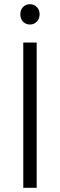

<svg xmlns="http://www.w3.org/2000/svg" viewBox="-20 -896 286 916"><path d="M91 0V-693H155V0ZM123 -779Q103 -779 90 -792.5Q77 -806 77 -828Q77 -849 90 -862.5Q103 -876 123 -876Q142 -876 155.5 -862.5Q169 -849 169 -828Q169 -806 155.5 -792.5Q142 -779 123 -779Z"/></svg>

Font: Ubuntu Sans Light
Style: Regular
Weight: 300
Designer: Dalton Maag Ltd
Foundry: Dalton Maag Ltd
Version: Version 1.006; ttfautohint (v1.8.4.7-5d5b)